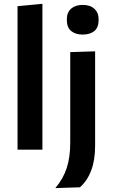

<svg xmlns="http://www.w3.org/2000/svg" viewBox="-20 -764 576 980"><path d="M69.5 0V-732.5L196.5 -744.5V0ZM262.5 196Q303 148 320.8 92.8Q338.5 37.5 338.5 -35V-498L465.5 -502V-20.5Q465.5 53.5 445.5 106.2Q425.5 159 388 192ZM401.5 -587.5Q365 -587.5 343 -605.8Q321 -624 321 -664Q321 -700.5 343 -719.8Q365 -739 402.5 -739Q440 -739 461.8 -719Q483.5 -699 483.5 -664Q483.5 -624 461.8 -605.8Q440 -587.5 401.5 -587.5Z"/></svg>

Font: Heraclito SemiBold
Style: Regular
Weight: 600
Designer: Kostas Bartsokas (font) & Cristiano Sobral (main changes)
Foundry: Kostas Bartsokas (font) & Cristiano Sobral (main changes)
Version: Version 1.00;July 8, 2020;FontCreator 13.0.0.2655 64-bit